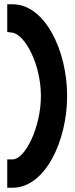

<svg xmlns="http://www.w3.org/2000/svg" viewBox="-20 -715 353 901"><path d="M14 33V166H39C191 166 295 -52 295 -265C295 -478 191 -695 39 -695H14V-565L36 -562C98 -555 172 -411 172 -265C172 -116 97 33 39 33Z"/></svg>

Font: Charger Sport
Style: UltNrw
Weight: 1000
Designer: Jasper
Foundry: Cannot Into Space Fonts
Version: Version 1.1